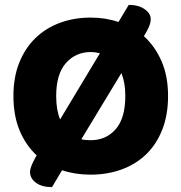

<svg xmlns="http://www.w3.org/2000/svg" viewBox="-20 -697 743 786"><path d="M35 -304Q35 -382 59.5 -442Q84 -502 126.5 -542.5Q169 -583 226.5 -604Q284 -625 351 -625Q412 -625 465 -607L507 -677Q547 -677 572 -659.5Q597 -642 597 -619Q597 -603 588.5 -584.5Q580 -566 569 -549Q615 -507 641.5 -446Q668 -385 668 -304Q668 -226 644 -165.5Q620 -105 577.5 -64.5Q535 -24 477 -3Q419 18 351 18Q288 18 234 0L193 69Q151 69 127 51Q103 33 103 8Q103 -6 111.5 -25Q120 -44 130 -61Q85 -103 60 -163.5Q35 -224 35 -304ZM351 -123Q414 -123 453.5 -168Q493 -213 493 -304Q493 -332 489 -355Q485 -378 477 -398L313 -127Q329 -123 351 -123ZM210 -304Q210 -275 214 -251.5Q218 -228 226 -208L389 -479Q369 -484 352 -484Q290 -484 250 -439Q210 -394 210 -304Z"/></svg>

Font: BALOOCHETTANREGULAR
Style: Book
Weight: 400
Designer: Maithili Shingre and Ek Type
Foundry: Ek Type
Version: Version 1.100;PS 1.000;hotconv 1.0.88;makeotf.lib2.5.647800;